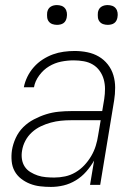

<svg xmlns="http://www.w3.org/2000/svg" viewBox="-20 -729 540 757"><path d="M181 8Q159 8 138 5.5Q117 3 98 -4.5Q79 -12 63 -24.5Q47 -37 37.5 -54.5Q28 -72 26 -93.5Q24 -115 27 -136Q31 -161 42 -185Q53 -209 71.5 -227.5Q90 -246 114 -258.5Q138 -271 162 -278.5Q186 -286 211 -288.5Q236 -291 260 -291H383L391 -339Q394 -359 394 -378.5Q394 -398 389 -416Q384 -434 373 -449.5Q362 -465 346 -474.5Q330 -484 310.5 -487.5Q291 -491 271 -491Q246 -491 221 -486Q196 -481 173.5 -467.5Q151 -454 134.5 -431.5Q118 -409 114 -385H74Q78 -406 88 -426.5Q98 -447 113.5 -464.5Q129 -482 148.5 -494.5Q168 -507 188.5 -514.5Q209 -522 231 -525Q253 -528 274 -528Q300 -528 324.5 -523Q349 -518 369.5 -506Q390 -494 405 -475Q420 -456 427 -432.5Q434 -409 434 -383.5Q434 -358 430 -333L375 0H335L351 -96Q338 -73 320 -52.5Q302 -32 279 -18Q256 -4 231 2Q206 8 181 8ZM194 -29Q215 -29 236.5 -33.5Q258 -38 277.5 -49.5Q297 -61 312.5 -77.5Q328 -94 339.5 -113.5Q351 -133 357.5 -154Q364 -175 367 -196L377 -255H260Q240 -255 220 -253Q200 -251 180 -245.5Q160 -240 141 -231Q122 -222 106 -207.5Q90 -193 80 -174Q70 -155 67 -135Q64 -118 66.5 -101.5Q69 -85 77.5 -72Q86 -59 100 -50.5Q114 -42 129 -37Q144 -32 161 -30.5Q178 -29 194 -29ZM405 -631Q395 -631 386.5 -634Q378 -637 372.5 -644Q367 -651 366 -660.5Q365 -670 366 -680Q367 -686 370 -692Q373 -698 379 -702Q385 -706 391.5 -707.5Q398 -709 404 -709Q414 -709 422.5 -706Q431 -703 436.5 -696Q442 -689 443.5 -679.5Q445 -670 443 -660Q442 -654 439 -648Q436 -642 430.5 -638Q425 -634 418 -632.5Q411 -631 405 -631ZM205 -631Q195 -631 186.5 -634Q178 -637 172.5 -644Q167 -651 166 -660.5Q165 -670 166 -680Q167 -686 170 -692Q173 -698 179 -702Q185 -706 191.5 -707.5Q198 -709 204 -709Q214 -709 222.5 -706Q231 -703 236.5 -696Q242 -689 243.5 -679.5Q245 -670 243 -660Q242 -654 239 -648Q236 -642 230.5 -638Q225 -634 218 -632.5Q211 -631 205 -631Z"/></svg>

Font: Iosevka Extralight Oblique
Style: Regular
Weight: 200
Italic angle: -9°
Monospace: yes
Designer: Belleve Invis
Foundry: Belleve Invis
Version: Version 32.5.0; ttfautohint (v1.8.4)